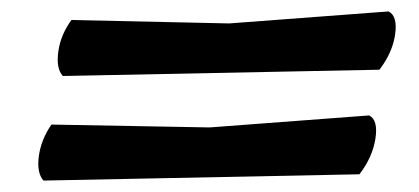

<svg xmlns="http://www.w3.org/2000/svg" viewBox="-20 -517 733 336"><path d="M626 -315Q642 -307 637 -274.5Q632 -242 609 -212L56 -201Q44 -215 48 -244Q52 -273 70 -299L347 -294ZM660 -497Q676 -489 671.5 -457Q667 -425 644 -395L90 -384Q78 -397 82 -426.5Q86 -456 105 -482L381 -476Z"/></svg>

Font: Tillana ExtraBold
Style: Regular
Weight: 800
Designer: Lipi Raval (Devanagari, Latin), Jonny Pinhorn (Latin)
Foundry: Indian Type Foundry
Version: Version 2.003;PS 1.0;hotconv 1.0.79;makeotf.lib2.5.61930; tt